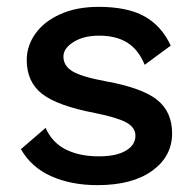

<svg xmlns="http://www.w3.org/2000/svg" viewBox="-20 -530 569 560"><path d="M41 -95 113 -157Q132 -114 172 -94Q212 -74 268 -74Q319 -74 347 -90.5Q375 -107 375 -134Q375 -158 349 -172.5Q323 -187 259 -200Q148 -221 103 -256Q58 -291 58 -355Q58 -396 83 -431.5Q108 -467 155.5 -488.5Q203 -510 268 -510Q351 -510 401 -482.5Q451 -455 478 -397L402 -341Q384 -385 351.5 -405.5Q319 -426 269 -426Q224 -426 194.5 -407.5Q165 -389 165 -365Q165 -338 191.5 -322Q218 -306 288 -293Q394 -274 438 -239Q482 -204 482 -141Q482 -74 424 -32Q366 10 264 10Q188 10 129.5 -16Q71 -42 41 -95Z"/></svg>

Font: Work Sans Medium
Style: Regular
Weight: 500
Designer: Wei Huang
Foundry: Wei Huang
Version: Version 1.500